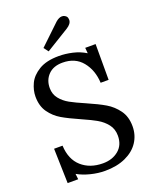

<svg xmlns="http://www.w3.org/2000/svg" viewBox="-169 -1021 906 1129"><g transform="rotate(-20 283.5 -456.5)"><path d="M51 0ZM319 -398Q388 -368 429.5 -343.5Q471 -319 500.5 -278.5Q530 -238 530 -178Q530 -123 501.5 -79.5Q473 -36 418.5 -11Q364 14 289 14Q246 14 200 2.5Q154 -9 119 -29L123 6H57L51 -211H104Q108 -124 160 -78Q212 -32 293 -32Q352 -32 391 -64.5Q430 -97 430 -155Q430 -197 407 -226.5Q384 -256 350 -275.5Q316 -295 257 -321Q191 -350 150 -374Q109 -398 81 -437.5Q53 -477 53 -536Q53 -576 72 -616.5Q91 -657 138 -685.5Q185 -714 263 -714Q304 -714 348 -704Q392 -694 429 -671L426 -706H491V-482H441Q437 -562 393 -616Q349 -670 270 -670Q213 -670 181 -637.5Q149 -605 149 -555Q149 -516 171.5 -488Q194 -460 227.5 -441.5Q261 -423 319 -398ZM394 -893Q394 -869 362 -849L217 -760L195 -789L321 -909Q342 -927 360 -927Q370 -927 377.5 -922.5Q385 -918 388 -914Q394 -906 394 -893Z"/></g></svg>

Font: Sumana
Style: Regular
Weight: 400
Designer: Cyreal, Alexei Vanyashin (Devanagari), Olga Karpushina (Latin)
Foundry: Cyreal
Version: Version 1.015;PS 001.015;hotconv 1.0.70;makeotf.lib2.5.58329